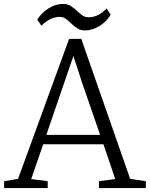

<svg xmlns="http://www.w3.org/2000/svg" viewBox="-20 -958 763 978"><path d="M301 -938Q323 -938 339 -928.5Q355 -919 374 -901Q391 -885 403 -877.5Q415 -870 431 -870Q458 -870 481.5 -882.5Q505 -895 523 -915L544 -883Q524 -849 487.5 -826Q451 -803 413 -803Q391 -803 375.5 -812.5Q360 -822 341 -840Q325 -856 312.5 -864Q300 -872 284 -872Q258 -872 233.5 -859Q209 -846 191 -827L170 -858Q190 -892 226.5 -915Q263 -938 301 -938ZM72 -47 332 -760H394L643 -47L723 -35V0H484V-35L567 -46L507 -223H200L139 -46L223 -35V0H1V-35ZM397 -540 354 -673 216 -271H490Z"/></svg>

Font: Martel Light
Style: Regular
Weight: 300
Designer: Dan Reynolds
Foundry: Dan Reynolds
Version: Version 1.001; ttfautohint (v1.1) -l 5 -r 5 -G 72 -x 0 -D la